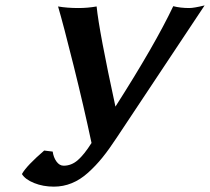

<svg xmlns="http://www.w3.org/2000/svg" viewBox="-20 -675 784 717"><path d="M145 -112.8 176.8 -108.9Q179.7 -87.4 190.9 -71.8Q202.1 -56.2 217.8 -56.2Q246.6 -56.2 270.5 -76.9Q294.4 -97.7 321.8 -141.1Q293 -276.9 254.9 -429.9Q216.8 -583 196.8 -650.9Q231 -645 272.9 -645Q307.6 -645 340.8 -650.9Q350.1 -558.1 411.1 -276.9Q558.6 -507.8 627 -651.9Q653.8 -645 687 -645Q704.1 -645 744.1 -654.8L416 -161.1Q387.2 -117.2 362.5 -86.7Q337.9 -56.2 308.8 -30Q279.8 -3.9 248 9Q216.3 22 181.2 22Q140.6 22 107.4 8.5Q74.2 -4.9 62 -24.9L63 -26.9Q79.6 -56.2 145 -112.8Z"/></svg>

Font: Linear Smooth
Style: Bold Italic
Weight: 700
Designer: Philipp H. Poll, Flanker
Foundry: Philipp H. Poll, reworked by Flanker
Version: Version 1.061 | FøM Fix